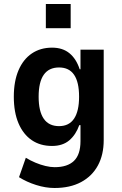

<svg xmlns="http://www.w3.org/2000/svg" viewBox="-20 -749 608 959"><path d="M252 190Q208 190 160.5 175Q113 160 75 136L109 39Q132 53 157 63.5Q182 74 207 80Q232 86 253 86Q317 86 349.5 54.5Q382 23 382 -44V-124H376Q359 -76 326 -48Q293 -20 240 -20Q181 -20 138.5 -49Q96 -78 72.5 -133Q49 -188 49 -266Q49 -343 72.5 -398Q96 -453 139 -482Q182 -511 240 -511Q293 -511 327 -483Q361 -455 378 -403H382V-501H498V-49Q498 24 469 77.5Q440 131 385 160.5Q330 190 252 190ZM275 -119Q325 -119 350 -156.5Q375 -194 375 -266Q375 -339 350 -375.5Q325 -412 275 -412Q224 -412 198.5 -375.5Q173 -339 173 -266Q173 -193 198.5 -156Q224 -119 275 -119ZM209 -608V-729H333V-608Z"/></svg>

Font: Nunito Sans 7pt Condensed
Style: Bold
Weight: 700
Width: 3
Designer: Vernon Adams
Foundry: Vernon Adams
Version: Version 3.101;gftools[0.9.27]